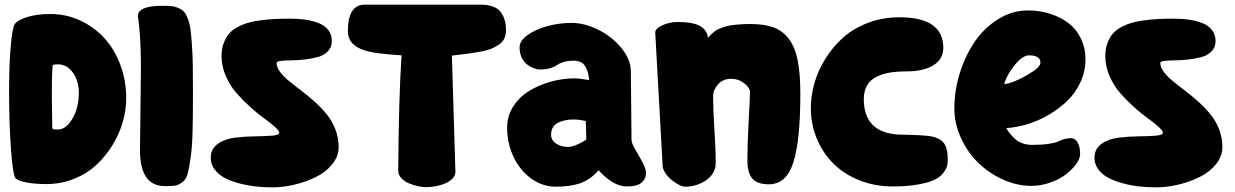

<svg xmlns="http://www.w3.org/2000/svg" viewBox="-20 -809 5294 823"><path d="M196.8 -749Q261.7 -749 320.8 -722.4Q379.9 -695.8 424.1 -649.2Q468.3 -602.5 494.6 -534.2Q521 -465.8 521 -387.2Q521 -338.4 506.6 -287.4Q492.2 -236.3 463.1 -188.5Q434.1 -140.6 394 -103Q354 -65.4 297.9 -42.7Q241.7 -20 178.2 -20Q130.9 -20 94.7 -26.6Q58.6 -33.2 46.9 -44.9Q35.6 -56.2 27.3 -164.8Q19 -273.4 19 -417Q19 -530.3 25.9 -609.9Q32.7 -689.5 43 -705.1Q54.7 -722.7 95.9 -735.8Q137.2 -749 196.8 -749ZM317.9 -413.1Q317.9 -440.9 308.3 -467.8Q298.8 -494.6 278.1 -513.9Q257.3 -533.2 230 -533.2Q218.8 -533.2 213.4 -532.2Q208 -531.2 206.8 -530.5Q205.6 -529.8 205.6 -526.1Q205.6 -522.5 205.1 -521Q202.1 -484.9 202.1 -397.9L204.1 -261.2Q204.6 -256.3 208.5 -255.1Q212.4 -253.9 228 -253.9Q262.7 -253.9 290.3 -300Q317.9 -346.2 317.9 -413.1Z M675.8 -784.2Q700.2 -784.2 715.3 -782.7Q730.5 -781.2 745.6 -774.4Q760.7 -767.6 769 -758.3Q777.3 -749 785.4 -728Q793.5 -707 796.6 -682.6Q799.8 -658.2 802.7 -616Q805.7 -573.7 806.4 -527.3Q807.1 -481 807.1 -411.1Q807.1 -310.1 805.4 -244.4Q803.7 -178.7 797.1 -132.6Q790.5 -86.4 784.2 -63.2Q777.8 -40 761 -27.6Q744.1 -15.1 730.2 -13.2Q716.3 -11.2 687 -11.2Q580.1 -11.2 580.1 -165Q580.1 -186.5 582 -334.2Q584 -481.9 584 -513.2Q584 -561.5 582.5 -601.8Q581.1 -642.1 579.1 -666.3Q577.1 -690.4 575.4 -706.8Q573.7 -723.1 572.3 -731L570.8 -738.8Q570.8 -784.2 675.8 -784.2Z M1223.6 -729Q1257.8 -729 1286.4 -725.1Q1314.9 -721.2 1342.8 -711.2Q1370.6 -701.2 1386.5 -681.2Q1402.3 -661.1 1402.3 -632.8Q1402.3 -606 1384.8 -588.4Q1367.2 -570.8 1340.8 -564Q1314.5 -557.1 1283.9 -553.7Q1253.4 -550.3 1227.1 -550.3Q1200.7 -550.3 1183.1 -547.9Q1165.5 -545.4 1165.5 -539.1Q1165.5 -521 1180.2 -501.2Q1194.8 -481.4 1218.3 -462.2Q1241.7 -442.9 1270.3 -421.4Q1298.8 -399.9 1327.1 -374.5Q1355.5 -349.1 1378.9 -321Q1402.3 -293 1417 -256.1Q1431.6 -219.2 1431.6 -179.2Q1431.6 -139.2 1404.3 -105.2Q1377 -71.3 1334.2 -50.3Q1291.5 -29.3 1242.7 -17.6Q1193.8 -5.9 1148.4 -5.9Q1112.8 -5.9 1078.1 -9.5Q1043.5 -13.2 1007.6 -22.5Q971.7 -31.7 944.6 -45.7Q917.5 -59.6 900.4 -82Q883.3 -104.5 883.3 -132.8Q883.3 -170.9 913.6 -192.4Q943.8 -213.9 987.1 -219Q1030.3 -224.1 1073.2 -224.6Q1116.2 -225.1 1146.5 -227.5Q1176.8 -230 1176.8 -240.2Q1176.8 -248.5 1158.4 -265.1Q1140.1 -281.7 1112.8 -301.3Q1085.4 -320.8 1053.2 -349.9Q1021 -378.9 993.7 -409.9Q966.3 -440.9 948 -482.9Q929.7 -524.9 929.7 -567.9Q929.7 -597.7 938 -621.6Q946.3 -645.5 960 -662.4Q973.6 -679.2 995.6 -691.4Q1017.6 -703.6 1041.3 -710.7Q1064.9 -717.8 1096.4 -721.9Q1127.9 -726.1 1157.2 -727.5Q1186.5 -729 1223.6 -729Z M2148.9 -680.2Q2148.9 -659.7 2141.8 -644.3Q2134.8 -628.9 2119.6 -618.4Q2104.5 -607.9 2087.2 -600.6Q2069.8 -593.3 2042.2 -588.1Q2014.6 -583 1990.7 -579.6Q1966.8 -576.2 1930.7 -572.3Q1921.4 -571.3 1917 -570.8L1932.1 -71.8Q1932.1 -52.2 1912.6 -37.1Q1893.1 -22 1864 -14.4Q1835 -6.8 1803.2 -6.8Q1790.5 -6.8 1772.5 -10.7Q1754.4 -14.6 1734.6 -22.5Q1714.8 -30.3 1700.9 -44.7Q1687 -59.1 1687 -77.1Q1689 -386.2 1701.2 -571.8Q1598.6 -578.6 1561 -587.9Q1482.9 -606.4 1472.7 -657.7Q1471.2 -666 1471.2 -675.8Q1471.2 -789.1 1543.9 -789.1H2037.1Q2052.2 -789.1 2063.5 -788.1Q2074.7 -787.1 2092 -781Q2109.4 -774.9 2120.6 -764.2Q2131.8 -753.4 2140.4 -731.7Q2148.9 -710 2148.9 -680.2Z M2684.1 -502 2687 -209Q2687 -195.8 2702.6 -169.2Q2718.3 -142.6 2733.6 -114Q2749 -85.4 2749 -67.9Q2749 -42.5 2730 -26.1Q2710.9 -9.8 2667 -9.8Q2608.4 -9.8 2545.9 -79.1Q2511.2 -39.6 2468.8 -24.2Q2426.3 -8.8 2361.8 -8.8Q2306.2 -8.8 2258.3 -42.7Q2210.4 -76.7 2182.1 -135Q2153.8 -193.4 2153.8 -262.2Q2153.8 -311 2179.4 -351.8Q2205.1 -392.6 2247.1 -418.5Q2289.1 -444.3 2340.1 -458.7Q2391.1 -473.1 2443.8 -473.1Q2457 -473.1 2476.6 -470Q2496.1 -466.8 2505.9 -465.8Q2501 -507.3 2486.3 -528.1Q2471.7 -548.8 2439 -548.8Q2413.1 -548.8 2394.8 -543Q2376.5 -537.1 2367.4 -530Q2358.4 -522.9 2340.1 -517.1Q2321.8 -511.2 2295.9 -511.2Q2282.7 -511.2 2268.1 -516.6Q2253.4 -522 2239.3 -532.7Q2225.1 -543.5 2216.1 -562.7Q2207 -582 2207 -606Q2207 -633.3 2240 -657.7Q2272.9 -682.1 2324.7 -696.5Q2376.5 -710.9 2430.2 -710.9Q2483.9 -710.9 2542.7 -682.4Q2601.6 -653.8 2642.8 -604.2Q2684.1 -554.7 2684.1 -502ZM2439 -296.9Q2397 -296.9 2369.6 -281.5Q2342.3 -266.1 2342.3 -231.9Q2342.3 -207 2364.3 -193.1Q2386.2 -179.2 2415 -179.2Q2429.7 -179.2 2449.2 -187.3Q2468.8 -195.3 2481 -203.1L2493.2 -210.9L2491.2 -290Q2460.9 -296.9 2439 -296.9Z M2883.8 -714.8Q2948.7 -714.8 2979.7 -698Q3010.7 -681.2 3014.6 -647Q3016.6 -648.9 3023.2 -656Q3029.8 -663.1 3033 -666Q3036.1 -668.9 3044.9 -675.5Q3053.7 -682.1 3061.5 -685.3Q3069.3 -688.5 3083 -693.1Q3096.7 -697.8 3111.8 -700.2Q3127 -702.6 3148.7 -704.3Q3170.4 -706.1 3195.8 -706.1Q3256.3 -706.1 3296.1 -691.4Q3335.9 -676.8 3362.1 -641.4Q3388.2 -606 3399.4 -549.6Q3410.6 -493.2 3410.6 -407.2Q3410.6 -206.1 3380.6 -112.5Q3350.6 -19 3275.9 -19Q3225.1 -19 3204.3 -44.2Q3183.6 -69.3 3183.6 -123Q3183.6 -189.5 3189.2 -291.5Q3194.8 -393.6 3194.8 -415Q3194.8 -432.1 3170.4 -451.7Q3146 -471.2 3114.7 -471.2Q3077.6 -471.2 3057.1 -446.5Q3036.6 -421.9 3036.6 -398.9Q3036.6 -339.4 3042.2 -254.9Q3047.9 -170.4 3047.9 -110.8Q3047.9 -65.4 3007.6 -37.1Q2967.3 -8.8 2916.5 -8.8Q2897 -8.8 2864 -33.7Q2831.1 -58.6 2820.8 -90.8Q2788.6 -665 2788.6 -669.9Q2788.6 -686.5 2819.6 -700.7Q2850.6 -714.8 2883.8 -714.8Z M4042.5 -126Q4042.5 -110.8 4040 -98.9Q4037.6 -86.9 4024.4 -69.1Q4011.2 -51.3 3987.8 -39.3Q3964.4 -27.3 3917.7 -18.6Q3871.1 -9.8 3806.6 -9.8Q3730 -9.8 3663.8 -36.1Q3597.7 -62.5 3552.2 -107.9Q3506.8 -153.3 3481.2 -214.8Q3455.6 -276.4 3455.6 -345.2Q3455.6 -397 3470.5 -450.7Q3485.4 -504.4 3516.8 -555.4Q3548.3 -606.4 3592 -646.2Q3635.7 -686 3699 -710.4Q3762.2 -734.9 3835.4 -734.9Q4023.4 -734.9 4023.4 -604Q4023.4 -555.7 3981.2 -529.3Q3939 -502.9 3863.3 -502.9Q3822.8 -502.9 3791.3 -497.3Q3759.8 -491.7 3734.6 -478.5Q3709.5 -465.3 3696 -441.7Q3682.6 -418 3682.6 -384.8Q3682.6 -236.3 3840.3 -231.9Q3940.4 -230 3968.3 -225.1Q4015.6 -216.8 4031.2 -187.5Q4042.5 -166 4042.5 -126Z M4293 -259.8Q4302.2 -245.1 4310.1 -235.4Q4317.9 -225.6 4331.5 -213.1Q4345.2 -200.7 4363.8 -194.3Q4382.3 -188 4404.8 -188Q4446.3 -188 4475.1 -192.4Q4503.9 -196.8 4515.1 -202.4Q4526.4 -208 4540.8 -212.4Q4555.2 -216.8 4570.8 -216.8Q4588.4 -216.8 4599.1 -198.5Q4609.9 -180.2 4609.9 -147.9Q4609.9 -129.4 4593.3 -106.2Q4576.7 -83 4549.6 -62Q4522.5 -41 4482.4 -26.6Q4442.4 -12.2 4400.9 -12.2Q4339.8 -12.2 4279.5 -39.3Q4219.2 -66.4 4173.3 -111.1Q4127.4 -155.8 4099.1 -217.5Q4070.8 -279.3 4070.8 -344.2Q4070.8 -422.4 4095 -498.3Q4119.1 -574.2 4160.2 -633.1Q4201.2 -691.9 4260.5 -728Q4319.8 -764.2 4385.7 -764.2Q4435.1 -764.2 4479 -750.7Q4522.9 -737.3 4557.6 -711.7Q4592.3 -686 4612.5 -645.3Q4632.8 -604.5 4632.8 -554.2Q4632.8 -503.9 4611.8 -457.8Q4590.8 -411.6 4555.9 -377.7Q4521 -343.8 4476.6 -317.6Q4432.1 -291.5 4385 -277.1Q4337.9 -262.7 4293 -259.8ZM4439.9 -540Q4439.9 -571.8 4390.6 -571.8Q4363.3 -571.8 4328.9 -529.3Q4294.4 -486.8 4284.7 -448.2Q4326.2 -454.1 4383.1 -487.3Q4439.9 -520.5 4439.9 -540Z M5011.7 -729Q5045.9 -729 5074.5 -725.1Q5103 -721.2 5130.9 -711.2Q5158.7 -701.2 5174.6 -681.2Q5190.4 -661.1 5190.4 -632.8Q5190.4 -606 5172.9 -588.4Q5155.3 -570.8 5128.9 -564Q5102.5 -557.1 5072 -553.7Q5041.5 -550.3 5015.1 -550.3Q4988.8 -550.3 4971.2 -547.9Q4953.6 -545.4 4953.6 -539.1Q4953.6 -521 4968.3 -501.2Q4982.9 -481.4 5006.3 -462.2Q5029.8 -442.9 5058.3 -421.4Q5086.9 -399.9 5115.2 -374.5Q5143.6 -349.1 5167 -321Q5190.4 -293 5205.1 -256.1Q5219.7 -219.2 5219.7 -179.2Q5219.7 -139.2 5192.4 -105.2Q5165 -71.3 5122.3 -50.3Q5079.6 -29.3 5030.8 -17.6Q4981.9 -5.9 4936.5 -5.9Q4900.9 -5.9 4866.2 -9.5Q4831.5 -13.2 4795.7 -22.5Q4759.8 -31.7 4732.7 -45.7Q4705.6 -59.6 4688.5 -82Q4671.4 -104.5 4671.4 -132.8Q4671.4 -170.9 4701.7 -192.4Q4731.9 -213.9 4775.1 -219Q4818.4 -224.1 4861.3 -224.6Q4904.3 -225.1 4934.6 -227.5Q4964.8 -230 4964.8 -240.2Q4964.8 -248.5 4946.5 -265.1Q4928.2 -281.7 4900.9 -301.3Q4873.5 -320.8 4841.3 -349.9Q4809.1 -378.9 4781.7 -409.9Q4754.4 -440.9 4736.1 -482.9Q4717.8 -524.9 4717.8 -567.9Q4717.8 -597.7 4726.1 -621.6Q4734.4 -645.5 4748 -662.4Q4761.7 -679.2 4783.7 -691.4Q4805.7 -703.6 4829.3 -710.7Q4853 -717.8 4884.5 -721.9Q4916 -726.1 4945.3 -727.5Q4974.6 -729 5011.7 -729Z"/></svg>

Font: Blue Custard
Style: Regular
Weight: 400
Version: Version 01.01